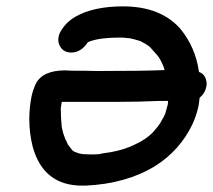

<svg xmlns="http://www.w3.org/2000/svg" viewBox="-20 -561 669 603"><path d="M249 22H238Q117 22 83 -99Q72 -142 72 -187Q72 -222 79 -258Q83 -277 92 -297Q113 -340 185 -340L204 -339Q253 -339 284 -338Q437 -338 497 -341Q494 -353 488.5 -363.5Q483 -374 482 -376Q481 -378 476 -385L453 -411Q448 -417 434 -425L424 -430V-431L414 -434Q401 -438 387 -441Q379 -441 376 -442Q369 -443 355 -443Q295 -443 262 -431Q261 -430 258.5 -429.5Q256 -429 255 -427Q234 -396 204 -396Q176 -396 166 -421Q163 -428 163 -436Q163 -440 164 -445Q165 -451 168 -458Q185 -490 216 -508Q273 -541 366 -541Q484 -541 546 -471Q594 -413 605 -335Q622 -329 627 -311Q629 -304 629 -298Q629 -293 628 -289Q624 -268 607 -254Q606 -243 604 -231Q598 -200 584 -170Q545 -89 468 -40Q377 16 249 22ZM264 -76Q297 -76 300 -79L307 -80Q350 -85 388 -100Q424 -116 432 -123H433Q458 -141 464 -150L465 -151Q471 -158 475.5 -163.5Q480 -169 483 -174L489 -185Q495 -194 499 -204L507 -233L508 -244H480Q417 -241 337 -241H174L172 -229Q172 -228 171 -222V-217Q171 -193 174 -161Q175 -160 175 -158Q175 -156 175.5 -155Q176 -154 177 -149L179 -141Q184 -125 192 -110Q192 -108 194 -106L207 -89Q214 -84 215 -84Q216 -84 218 -83Q220 -82 222 -81.5Q224 -81 225 -80L239 -77Z"/></svg>

Font: Bad Comic
Style: Italic
Weight: 400
Italic angle: -11°
Designer: GGBotNet
Foundry: GGBotNet
Version: 0.95